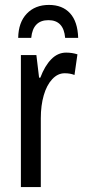

<svg xmlns="http://www.w3.org/2000/svg" viewBox="-20 -761 344 781"><path d="M295 -540 283 -456Q266 -463 243 -463Q215 -463 192.5 -439Q170 -415 158 -373.5Q146 -332 146 -280V0H65V-537H128L139 -445H144Q162 -493 188.5 -520Q215 -547 249 -547Q273 -547 295 -540ZM298 -607H245Q239 -679 177 -679Q114 -679 107 -607H54Q55 -670 89 -705.5Q123 -741 179 -741Q234 -741 265 -707Q296 -673 298 -607Z"/></svg>

Font: Noto Sans UI Cond
Style: Regular
Weight: 400
Width: 3
Designer: Monotype Design Team
Foundry: Monotype Imaging Inc.
Version: Version 1.001